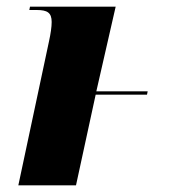

<svg xmlns="http://www.w3.org/2000/svg" viewBox="-20 -556 509 576"><path d="M127 -432 35 0H208L267 -272H421L423 -282H269L327 -536H70L68 -526H90C122 -526 135 -518 135 -490C135 -475 132 -455 127 -432Z"/></svg>

Font: Noto Serif Display ExtraBold
Style: Italic
Weight: 800
Italic angle: -12°
Designer: Monotype Design Team
Foundry: Monotype Imaging Inc.
Version: Version 2.009